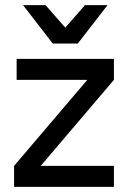

<svg xmlns="http://www.w3.org/2000/svg" viewBox="-20 -730 495 750"><path d="M45 -500H425V-418L139 -82H425V0H35V-82L321 -418H45ZM70 -710H158L235 -622L312 -710H400L284 -560H186Z"/></svg>

Font: PT Root UI Web Medium
Style: Regular
Weight: 500
Designer: Vitaly Kuzmin
Foundry: ParaType Ltd.
Version: Version 1.001W